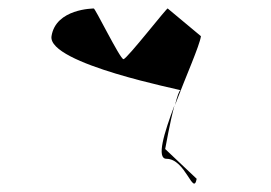

<svg xmlns="http://www.w3.org/2000/svg" viewBox="-20 -576 636 451"><path d="M101 -491C91 -426 412 -364 404 -364C401 -364 396 -349 391 -329C416 -395 449 -469 452 -491L374 -556C375 -562 278 -437 270 -437C262 -437 201 -562 200 -556C200 -556 111 -556 101 -491ZM368 -226C369 -230 379 -289 390 -329C365 -263 347 -203 371 -203C416 -203 434 -114 442 -156Z"/></svg>

Font: Ampere
Style: SCIta
Weight: 400
Version: Version 1